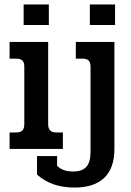

<svg xmlns="http://www.w3.org/2000/svg" viewBox="-20 -668 589 861"><path d="M86 -648H199V-556H86ZM383 -648H496V-556H383ZM23 -74H52Q72 -74 80.5 -83Q89 -92 89 -112V-369Q89 -388 80.5 -396.5Q72 -405 52 -405H23V-480H196V-111Q196 -92 205 -83Q214 -74 233 -74H262V0H23ZM146 115V32H236V76Q252 90 268.5 95.5Q285 101 309 101Q348 101 367 80.5Q386 60 386 12V-369Q386 -388 377.5 -396.5Q369 -405 349 -405H320V-480H493V0Q493 86 447.5 129.5Q402 173 315 173Q261 173 220 158.5Q179 144 146 115Z"/></svg>

Font: Pridi
Style: Regular
Weight: 400
Designer: Katatrad Team
Foundry: CadsonDemak
Version: Version 1.001